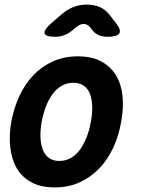

<svg xmlns="http://www.w3.org/2000/svg" viewBox="-20 -805 640 835"><path d="M218 10Q157 10 116 -12.5Q75 -35 52.5 -74Q30 -113 24.5 -165Q19 -217 29 -275Q40 -334 63.5 -385.5Q87 -437 123.5 -476Q160 -515 209 -537.5Q258 -560 319 -560Q380 -560 421 -537.5Q462 -515 485 -476.5Q508 -438 513 -386Q518 -334 507 -275Q497 -217 473.5 -165Q450 -113 413 -74Q376 -35 327.5 -12.5Q279 10 218 10ZM238 -105Q265 -105 288 -118Q311 -131 328 -154.5Q345 -178 357 -209Q369 -240 375 -275Q382 -311 381 -342Q380 -373 371.5 -396Q363 -419 344.5 -432Q326 -445 299 -445Q271 -445 248.5 -432Q226 -419 208.5 -395.5Q191 -372 179.5 -341Q168 -310 161 -275Q155 -240 156 -209Q157 -178 166 -154.5Q175 -131 193 -118Q211 -105 238 -105ZM220 -645Q178 -645 174 -660Q170 -675 204 -705L246 -741Q272 -764 299.5 -774.5Q327 -785 358 -785Q389 -785 413.5 -774.5Q438 -764 456 -741L484 -705Q508 -675 499 -660Q490 -645 448 -645Q427 -645 410 -652Q393 -659 381 -675L374 -684Q360 -701 343.5 -701Q327 -701 308 -684L296 -674Q278 -659 259.5 -652Q241 -645 220 -645Z"/></svg>

Font: Maple Mono
Style: Bold Italic
Weight: 700
Italic angle: -10°
Monospace: yes
Designer: subframe7536
Version: Version 7.000